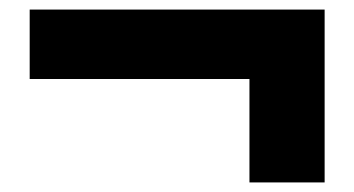

<svg xmlns="http://www.w3.org/2000/svg" viewBox="-20 -475 740 401"><path d="M501 -94V-310H42V-455H658V-94Z"/></svg>

Font: Martian Mono
Style: Bold
Weight: 700
Designer: Roman Shamin
Foundry: Evil Martians
Version: Version 1.000